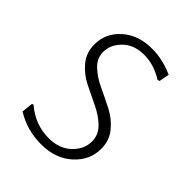

<svg xmlns="http://www.w3.org/2000/svg" viewBox="-188 -744 851 851"><g transform="rotate(45 237.5 -319.0)"><path d="M266 -643Q332 -643 399 -613L390 -565L380 -562Q322 -599 260 -599Q197 -599 159.5 -562Q122 -525 122 -479Q122 -440 152.5 -411Q183 -382 227 -361.5Q271 -341 315 -318.5Q359 -296 389.5 -258.5Q420 -221 420 -170Q420 -97 363 -46Q306 5 218 5Q128 5 56 -40L62 -93L69 -96Q136 -38 222 -38Q287 -38 327.5 -76Q368 -114 368 -164Q368 -205 337.5 -235Q307 -265 263.5 -285.5Q220 -306 176 -328Q132 -350 101.5 -387Q71 -424 71 -475Q71 -546 125.5 -594.5Q180 -643 266 -643Z"/></g></svg>

Font: Alegreya Sans Light
Style: Regular
Weight: 300
Designer: Juan Pablo del Peral
Foundry: Huerta Tipografica
Version: Version 2.007